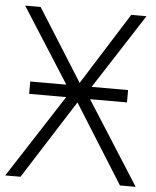

<svg xmlns="http://www.w3.org/2000/svg" viewBox="-52 -758 651 802"><g transform="rotate(5 274.0 -357.0)"><path d="M69.8 -348.1H225.1L0 0H64L273.9 -330.1L481 0H546.9L325.2 -348.1H480V-399.9H327.1L529.8 -713.9H465.8L275.9 -412.1L85.9 -713.9H21L221.2 -399.9H69.8Z"/></g></svg>

Font: Noto Reveo Sans
Style: Regular
Weight: 300
Designer: Monotype Design Team
Foundry: Monotype Imaging Inc.
Version: Version 2.007